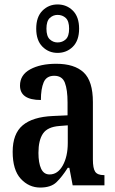

<svg xmlns="http://www.w3.org/2000/svg" viewBox="-20 -834 518 864"><path d="M161 10Q110 10 73.5 -29.5Q37 -69 37 -151Q37 -232 82 -270Q127 -308 218 -312L284 -315V-373Q284 -430 272 -461.5Q260 -493 224 -493Q189 -493 176.5 -463.5Q164 -434 164 -384Q70 -384 70 -449Q70 -497 116 -522Q162 -547 233 -547Q315 -547 356.5 -508Q398 -469 398 -375V-117Q398 -76 408.5 -61Q419 -46 447 -46H450V0H307L292 -79H285Q259 -38 234 -14Q209 10 161 10ZM203 -49Q240 -49 262.5 -89.5Q285 -130 285 -191V-270L247 -267Q194 -263 173.5 -233Q153 -203 153 -146Q153 -101 165 -75Q177 -49 203 -49ZM239 -596Q199 -596 171 -624Q143 -652 143 -705Q143 -758 171 -786Q199 -814 239 -814Q280 -814 308 -786Q336 -758 336 -705Q336 -652 308 -624Q280 -596 239 -596ZM239 -643Q261 -643 276 -657Q291 -671 291 -705Q291 -739 276 -753Q261 -767 239 -767Q219 -767 204 -753Q189 -739 189 -705Q189 -671 204 -657Q219 -643 239 -643Z"/></svg>

Font: Noto Serif Tamil ExtraCondensed SemiBold
Style: Regular
Weight: 600
Width: 2
Designer: Indian Type Foundry, Tom Grace, and the Monotype Design Team
Foundry: Monotype Imaging Inc.
Version: Version 2.004; ttfautohint (v1.8.4.7-5d5b)